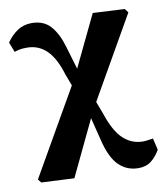

<svg xmlns="http://www.w3.org/2000/svg" viewBox="-79 -562 716 829"><g transform="rotate(-10 278.5 -147.5)"><path d="M37 189 25 174 240 -201 221 -251Q199 -325 163.5 -360Q128 -395 77 -395Q57 -395 44.5 -392.5Q32 -390 22 -386L5 -430Q25 -459 52 -477.5Q79 -496 115 -496Q168 -496 198 -462Q228 -428 245 -369L275 -268L383 -493L522 -486L535 -469L331 -112L351 -59Q378 23 415 57Q452 91 501 91Q511 91 523 89Q535 87 545 86L557 137Q541 165 518.5 183Q496 201 462 201Q411 201 376 166.5Q341 132 322 53L297 -47L181 196Z"/></g></svg>

Font: Source Serif Pro
Style: Bold
Weight: 700
Designer: Frank Grießhammer
Foundry: Adobe Systems Incorporated
Version: Version 3.001;hotconv 1.0.111;makeotfexe 2.5.65597